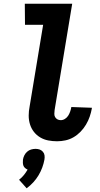

<svg xmlns="http://www.w3.org/2000/svg" viewBox="-20 -755 540 1037"><path d="M288 8Q264 8 240.5 3.5Q217 -1 197 -13Q177 -25 163 -43Q149 -61 142 -83.5Q135 -106 135 -130.5Q135 -155 140 -180L213 -621H115L114 -735H370L275 -161Q274 -151 273.5 -141Q273 -131 277.5 -123Q282 -115 290 -110.5Q298 -106 308 -106Q320 -106 331 -113Q342 -120 348.5 -130.5Q355 -141 359 -152.5Q363 -164 365 -175V-177L476 -173V-169Q472 -147 464.5 -125Q457 -103 444.5 -82Q432 -61 415 -43.5Q398 -26 377.5 -14Q357 -2 334 3Q311 8 288 8ZM124 262 83 216Q97 205 108.5 191Q120 177 129 161Q122 158 115.5 152.5Q109 147 106.5 140Q104 133 103.5 124.5Q103 116 104 107Q106 95 111.5 84Q117 73 126.5 64.5Q136 56 148 52.5Q160 49 172 49Q184 49 194 52.5Q204 56 211.5 64.5Q219 73 220.5 84Q222 95 220 107Q216 129 208 150.5Q200 172 188 192Q176 212 160 229.5Q144 247 124 262Z"/></svg>

Font: Iosevka Heavy
Style: Italic
Weight: 900
Italic angle: -9°
Monospace: yes
Designer: Belleve Invis
Foundry: Belleve Invis
Version: Version 32.5.0; ttfautohint (v1.8.4)